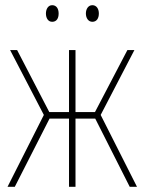

<svg xmlns="http://www.w3.org/2000/svg" viewBox="-20 -720 557 740"><path d="M157 -668C157 -651 165 -636 181 -636C198 -636 206 -649 206 -668C206 -686 198 -700 181 -700C165 -700 157 -684 157 -668ZM311 -668C311 -651 320 -636 336 -636C353 -636 361 -650 361 -668C361 -686 352 -700 336 -700C320 -700 311 -685 311 -668ZM9 0H37L171 -263H246V0H271V-263H347L480 0H508L368 -277L498 -527H471L346 -288H271V-527H246V-288H170L46 -527H19L149 -277Z"/></svg>

Font: Noto Sans Condensed Thin
Style: Regular
Weight: 100
Width: 3
Designer: Monotype Design Team
Foundry: Monotype Imaging Inc.
Version: Version 2.013